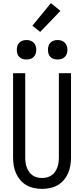

<svg xmlns="http://www.w3.org/2000/svg" viewBox="-20 -1205 540 1233"><path d="M250 8Q224 8 198 2.5Q172 -3 149.5 -16Q127 -29 110 -49Q93 -69 82.5 -93Q72 -117 68 -143Q64 -169 64 -195V-735H142V-195Q142 -179 144 -162.5Q146 -146 151.5 -131Q157 -116 166 -102.5Q175 -89 188.5 -79.5Q202 -70 218 -66Q234 -62 250 -62Q266 -62 282 -66Q298 -70 311.5 -79.5Q325 -89 334 -102.5Q343 -116 348.5 -131Q354 -146 356 -162.5Q358 -179 358 -195V-735H436V-195Q436 -169 432 -143Q428 -117 417.5 -93Q407 -69 390 -49Q373 -29 350.5 -16Q328 -3 302 2.5Q276 8 250 8ZM350 -823Q337 -823 325 -826.5Q313 -830 304 -839Q295 -848 291.5 -860Q288 -872 288 -885Q288 -898 291.5 -910Q295 -922 304 -931Q313 -940 325 -944Q337 -948 350 -948Q363 -948 375 -944Q387 -940 396 -931Q405 -922 409 -910Q413 -898 413 -885Q413 -872 409 -860Q405 -848 396 -839Q387 -830 375 -826.5Q363 -823 350 -823ZM150 -823Q137 -823 125 -826.5Q113 -830 104 -839Q95 -848 91.5 -860Q88 -872 88 -885Q88 -898 91.5 -910Q95 -922 104 -931Q113 -940 125 -944Q137 -948 150 -948Q163 -948 175 -944Q187 -940 196 -931Q205 -922 209 -910Q213 -898 213 -885Q213 -872 209 -860Q205 -848 196 -839Q187 -830 175 -826.5Q163 -823 150 -823ZM238 -1000 188 -1040 307 -1185 368 -1135Z"/></svg>

Font: Iosevka Curly
Style: Regular
Weight: 400
Monospace: yes
Designer: Belleve Invis
Foundry: Belleve Invis
Version: Version 22.1.2; ttfautohint (v1.8.4)